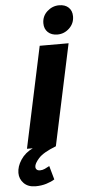

<svg xmlns="http://www.w3.org/2000/svg" viewBox="-111 -760 474 993"><g transform="rotate(-5 126.0 -264.0)"><path d="M5 0 117 -525H267L155 0ZM146 -639Q146 -676 173 -700.5Q200 -725 235 -725Q266 -725 284 -708Q302 -691 302 -662Q302 -625 275.5 -600Q249 -575 214 -575Q183 -575 164.5 -592.5Q146 -610 146 -639ZM-50 121Q-50 87 -27.5 53Q-5 19 35 0H155Q88 26 64 53Q40 80 40 97Q40 106 46 111.5Q52 117 62 117Q76 117 87.5 111.5Q99 106 112 99L132 170Q115 181 89 189Q63 197 33 197Q-6 197 -28 174.5Q-50 152 -50 121Z"/></g></svg>

Font: Radio Canada
Style: Italic
Weight: 400
Italic angle: -12°
Designer: Charles Daoud, Etienne Aubert Bonn, Alexandre Saumier Demers, Jacques Le Bailly
Foundry: Radio-Canada
Version: Version 2.104;gftools[0.9.28.dev5+ged2979d]